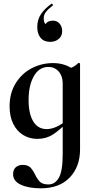

<svg xmlns="http://www.w3.org/2000/svg" viewBox="-20 -740 509 1041"><path d="M51 205Q51 179 66 166.5Q81 154 102 154Q130 154 143.5 167Q157 180 170 206Q183 233 197.5 246.5Q212 260 243 260Q278 260 299 224Q320 188 320 94V-359Q353 -367 370.5 -374.5Q388 -382 404 -398Q405 -399 407 -399Q409 -399 411.5 -397.5Q414 -396 414 -394V70Q414 164 358 222.5Q302 281 201 281Q135 281 93 261.5Q51 242 51 205ZM32 -164Q32 -235 65 -288.5Q98 -342 152 -370Q206 -398 268 -398Q341 -398 393 -352L320 -288Q320 -327 298.5 -352Q277 -377 242 -377Q192 -377 163.5 -327Q135 -277 135 -198Q135 -123 160.5 -81.5Q186 -40 233 -40Q280 -40 337 -84L345 -77Q303 -34 266.5 -10.5Q230 13 182 13Q141 13 106.5 -7.5Q72 -28 52 -68Q32 -108 32 -164ZM260 -720Q264 -720 266 -715.5Q268 -711 265 -709Q243 -693 230 -676.5Q217 -660 217 -642Q217 -620 225.5 -611Q234 -602 249 -600L222 -581Q220 -628 268 -628Q289 -628 303 -612Q317 -596 317 -571Q317 -544 298 -528.5Q279 -513 252 -513Q218 -513 200 -535Q182 -557 182 -594Q182 -633 202 -663Q222 -693 258 -719Z"/></svg>

Font: Cormorant Infant
Style: Bold
Weight: 700
Designer: Christian Thalmann (Catharsis Fonts)
Foundry: Catharsis Fonts
Version: Version 4.000